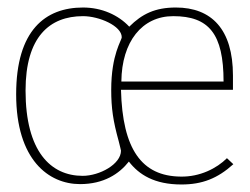

<svg xmlns="http://www.w3.org/2000/svg" viewBox="-20 -479 665 511"><path d="M463 12C518 12 559 -4 601 -42L584 -58C557 -31 512 -8 461 -9C357 -10 306 -82 302 -240H600V-278C600 -401 543 -459 448 -459C393 -459 358 -442 324 -408C295 -439 251 -459 201 -459C101 -459 23 -399 23 -228C23 -53 110 11 193 11C256 11 297 -16 323 -49C350 -14 391 12 463 12ZM200 -11C115 -11 48 -76 48 -238C48 -381 112 -436 201 -436C244 -436 304 -410 304 -380C304 -371 276 -335 276 -240C276 -191 281 -157 296 -103C299 -90 302 -80 302 -78C302 -42 245 -11 200 -11ZM303 -262C304 -368 358 -436 441 -436C536 -436 575 -389 575 -262Z"/></svg>

Font: Inconsolata Expanded ExtraLight
Style: Regular
Weight: 200
Width: 7
Monospace: yes
Designer: Raph Levien, Cyreal, Brenton Simpson
Foundry: Raph Levien, Cyreal, Google
Version: Version 3.100